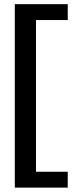

<svg xmlns="http://www.w3.org/2000/svg" viewBox="-20 -753 373 907"><path d="M50 -300V133.3H300V58.3H150V-300V-658.3H300V-733.3H50Z"/></svg>

Font: BoonHome
Style: Bold
Weight: 700
Designer: Sungsit Sawaiwan
Foundry: Sungsit Sawaiwan
Version: Version 0.2